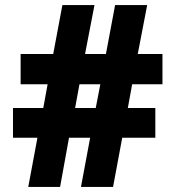

<svg xmlns="http://www.w3.org/2000/svg" viewBox="-20 -800 689 754"><path d="M91 -66 127 -259H31V-376H150L167 -469H61V-588H189L225 -780H351L314 -588H396L432 -780H558L521 -588H618V-469H499L482 -376H590V-259H460L424 -66H298L334 -259H251L216 -66ZM275 -376H356L374 -469H292Z"/></svg>

Font: Noto Sans Malayalam UI SemiCondensed Black
Style: Regular
Weight: 900
Width: 4
Designer: Jelle Bosma - Monotype Design Team
Foundry: Monotype Imaging Inc.
Version: Version 2.104; ttfautohint (v1.8.4.7-5d5b)